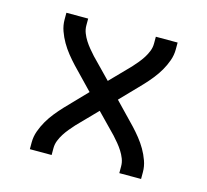

<svg xmlns="http://www.w3.org/2000/svg" viewBox="-82 -613 763 707"><g transform="rotate(15 300.0 -260.0)"><path d="M88 0V-26Q88 -48 95.5 -69Q103 -90 114 -109Q125 -128 139 -145.5Q153 -163 168 -179L246 -260L168 -341Q153 -357 139 -374.5Q125 -392 114 -411Q103 -430 95.5 -451Q88 -472 88 -494V-520H171V-494Q171 -479 176.5 -465Q182 -451 190 -438.5Q198 -426 207.5 -414.5Q217 -403 227 -392L300 -317L373 -392Q383 -403 392.5 -414.5Q402 -426 410 -438.5Q418 -451 423.5 -465Q429 -479 429 -494V-520H512V-494Q512 -472 504.5 -451Q497 -430 486 -411Q475 -392 461 -374.5Q447 -357 432 -341L354 -260L432 -179Q447 -163 461 -145.5Q475 -128 486 -109Q497 -90 504.5 -69Q512 -48 512 -26V0H429V-26Q429 -41 423.5 -55Q418 -69 410 -81.5Q402 -94 392.5 -105.5Q383 -117 373 -128L300 -203L227 -128Q217 -117 207.5 -105.5Q198 -94 190 -81.5Q182 -69 176.5 -55Q171 -41 171 -26V0Z"/></g></svg>

Font: Zed Mono Extended
Style: Regular
Weight: 400
Width: 7
Monospace: yes
Designer: Belleve Invis
Foundry: Belleve Invis
Version: Version 1.0.0; ttfautohint (v1.8.4)